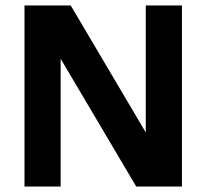

<svg xmlns="http://www.w3.org/2000/svg" viewBox="-20 -686 759 706"><path d="M70 -666H240L516 -199V-666H649V0H481L203 -470V0H70Z"/></svg>

Font: Secular One
Style: Regular
Weight: 400
Designer: Michal Sahar
Foundry: Hagilda
Version: Version 1.000